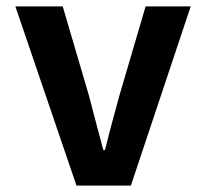

<svg xmlns="http://www.w3.org/2000/svg" viewBox="-20 -580 616 600"><path d="M219 0 28 -560H176L258 -281Q266 -249 282.5 -187.5Q299 -126 303 -111H308Q320 -161 353 -281L435 -560H576L389 0Z"/></svg>

Font: NotoSansHansBold
Style: Bold
Weight: 700
Designer: Ryoko NISHIZUKA  (kana & ideographs); Paul D. Hunt (Latin, Greek & Cyrillic); Wenlong ZHANG  (bopomofo); Sandoll Communi
Foundry: Adobe Systems Incorporated
Version: Version 1.00;December 8, 2021;FontCreator 13.0.0.2675 64-bit